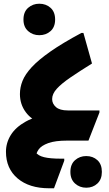

<svg xmlns="http://www.w3.org/2000/svg" viewBox="-20 -755 587 1031"><path d="M12 60Q12 12 38 -30Q64 -72 118 -102Q172 -132 253 -145L201 -96Q150 -110 118.5 -152.5Q87 -195 87 -250Q87 -286 101 -321Q115 -356 150.5 -394.5Q186 -433 251 -478.5Q316 -524 417 -578H428L474 -414Q405 -371 357.5 -338.5Q310 -306 285 -278.5Q260 -251 260 -223Q260 -198 280.5 -180Q301 -162 344 -162H514V-151L455 0H341Q276 0 239 13.5Q202 27 187.5 47.5Q173 68 173 89L171 62Q184 81 216.5 89Q249 97 307 97H325V108L270 256H244Q137 256 74.5 203Q12 150 12 60ZM191 -566Q156 -566 131 -588Q106 -610 106 -650Q106 -691 131 -713Q156 -735 191 -735Q227 -735 251.5 -713Q276 -691 276 -650Q276 -610 251.5 -588Q227 -566 191 -566ZM358 168Q358 127 383 105Q408 83 443 83Q479 83 503 105Q527 127 527 168Q527 208 503 230.5Q479 253 443 253Q408 253 383 230.5Q358 208 358 168Z"/></svg>

Font: Kufam ExtraBold
Style: Regular
Weight: 800
Designer: Wael Morcos, Artur Schmal
Foundry: Original Type
Version: Version 1.300; ttfautohint (v1.8.3)